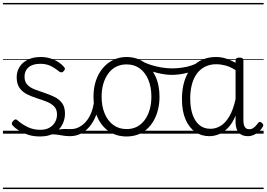

<svg xmlns="http://www.w3.org/2000/svg" viewBox="-20 -905 1805 1300"><path d="M318 -11Q353 -24 377 -28Q401 -32 421 -31.5Q441 -31 460 -31Q469 -31 473 -23.5Q477 -16 475.5 -7Q474 2 468.5 9.5Q463 17 454 17Q424 17 399 12Q374 7 349.5 5Q325 3 296 13ZM251 19Q204 19 167.5 6.5Q131 -6 105 -23Q79 -40 66 -55Q59 -63 60 -70.5Q61 -78 70 -87Q78 -96 85 -96.5Q92 -97 100 -89Q131 -62 169 -44Q207 -26 253 -26Q288 -26 313 -39.5Q338 -53 352 -76.5Q366 -100 366 -130Q366 -165 346 -185Q326 -205 295 -217Q264 -229 229.5 -240Q195 -251 163.5 -266.5Q132 -282 112.5 -309.5Q93 -337 93 -382Q93 -421 112.5 -452Q132 -483 168.5 -501Q205 -519 255 -519Q292 -519 323 -509Q354 -499 377 -483.5Q400 -468 414 -451Q421 -444 419 -436.5Q417 -429 410 -422Q403 -415 395 -415Q387 -415 379 -422Q348 -447 319.5 -460Q291 -473 253 -473Q201 -473 173.5 -449.5Q146 -426 146 -386Q146 -351 165.5 -331Q185 -311 216.5 -299Q248 -287 283 -275.5Q318 -264 349.5 -248.5Q381 -233 400.5 -206.5Q420 -180 420 -135Q420 -97 402 -61.5Q384 -26 347 -3.5Q310 19 251 19ZM0 365H529V375H0ZM0 -20H529V0H0ZM0 -505H529V-500H0ZM0 -885H529V-875H0Z M454 17Q443 17 437.5 9.5Q432 2 432.5 -7Q433 -16 440 -23.5Q447 -31 460 -31Q491 -31 517.5 -45.5Q544 -60 564.5 -84.5Q585 -109 598 -142.5Q611 -176 617 -215Q618 -226 627 -229Q636 -232 644 -228Q652 -224 651 -213Q646 -165 630 -123.5Q614 -82 588.5 -50.5Q563 -19 529 -1Q495 17 454 17ZM529 365V375ZM529 -20V0ZM529 -505V-500ZM529 -885V-875Z M837 19Q769 19 718.5 -15Q668 -49 640.5 -109.5Q613 -170 613 -250Q613 -310 629.5 -359Q646 -408 676.5 -444Q707 -480 747.5 -499.5Q788 -519 837 -519Q903 -519 953 -485Q1003 -451 1031.5 -390.5Q1060 -330 1060 -250Q1060 -203 1049.5 -161.5Q1039 -120 1020 -87Q1001 -54 974 -30Q947 -6 912.5 6.5Q878 19 837 19ZM837 -31Q876 -31 906.5 -46.5Q937 -62 959 -91.5Q981 -121 993 -161.5Q1005 -202 1005 -250Q1005 -315 984.5 -364.5Q964 -414 926.5 -441.5Q889 -469 837 -469Q798 -469 767 -453.5Q736 -438 714 -408.5Q692 -379 680 -339Q668 -299 668 -250Q668 -186 688.5 -136.5Q709 -87 747 -59Q785 -31 837 -31ZM529 365H1130V375H529ZM529 -20H1130V0H529ZM529 -505H1130V-500H529ZM529 -885H1130V-875H529Z M1143 -398Q1097 -398 1038.5 -413Q980 -428 921 -459Q913 -464 911.5 -471Q910 -478 912.5 -485Q915 -492 921 -495Q927 -498 935 -494Q965 -477 1001 -465.5Q1037 -454 1074.5 -448Q1112 -442 1146 -442Q1179 -442 1213 -447Q1247 -452 1277.5 -462Q1308 -472 1328 -486Q1337 -492 1344.5 -486Q1352 -480 1353.5 -470Q1355 -460 1344 -453Q1300 -425 1246.5 -411.5Q1193 -398 1143 -398ZM1130 365V375ZM1130 -20V0ZM1130 -505V-500ZM1130 -885V-875Z M1397 17Q1343 17 1301.5 -12Q1260 -41 1236 -97Q1212 -153 1212 -234Q1212 -285 1221.5 -328.5Q1231 -372 1250 -407Q1269 -442 1297 -467Q1325 -492 1361.5 -505.5Q1398 -519 1443 -519Q1477 -519 1509 -509Q1541 -499 1575 -480V-496Q1575 -506 1581.5 -510.5Q1588 -515 1602 -515Q1615 -515 1621.5 -510.5Q1628 -506 1628 -496V-92Q1628 -71 1632 -57.5Q1636 -44 1645 -37Q1654 -30 1668 -30Q1679 -30 1688.5 -34.5Q1698 -39 1708 -49Q1718 -59 1728 -73Q1733 -80 1739.5 -79.5Q1746 -79 1753 -73Q1760 -68 1762 -61Q1764 -54 1760 -48Q1749 -28 1732.5 -13.5Q1716 1 1697.5 9Q1679 17 1659 17Q1639 17 1624 11.5Q1609 6 1598 -5.5Q1587 -17 1581.5 -34Q1576 -51 1575 -72Q1575 -84 1575 -97Q1575 -110 1575 -122Q1553 -69 1523 -38.5Q1493 -8 1461 4.5Q1429 17 1397 17ZM1268 -237Q1268 -178 1283 -132Q1298 -86 1328.5 -59.5Q1359 -33 1406 -33Q1441 -33 1473.5 -52.5Q1506 -72 1532.5 -116.5Q1559 -161 1575 -234V-430Q1539 -453 1507 -461.5Q1475 -470 1444 -470Q1411 -470 1384 -460Q1357 -450 1335.5 -431Q1314 -412 1299 -384Q1284 -356 1276 -319.5Q1268 -283 1268 -237ZM1130 365H1765V375H1130ZM1130 -20H1765V0H1130ZM1130 -505H1765V-500H1130ZM1130 -885H1765V-875H1130Z"/></svg>

Font: Playwrite GB J Guides
Style: Regular
Weight: 400
Designer: Veronika Burian, José Scaglione
Foundry: TypeTogether
Version: Version 1.003